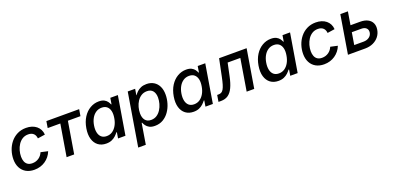

<svg xmlns="http://www.w3.org/2000/svg" viewBox="3 -1439 5191 2534"><g transform="rotate(-20 2598.0 -171.5)"><path d="M256.3 11.2Q189 11.2 140.4 -16.4Q91.8 -43.9 65.7 -94.2Q39.6 -144.5 39.6 -211.4Q39.6 -274.9 59.6 -335Q79.6 -395 117.9 -442.9Q156.2 -490.7 211.4 -518.8Q266.6 -546.9 336.4 -546.9Q380.4 -546.9 417 -535.2Q453.6 -523.4 480.7 -501.2Q507.8 -479 523.7 -448Q539.6 -417 542 -378.4L438.5 -362.8Q436.5 -383.8 429.4 -400.9Q422.4 -418 409.4 -430.4Q396.5 -442.9 377.9 -449.7Q359.4 -456.5 334.5 -456.5Q288.1 -456.5 252.9 -434.6Q217.8 -412.6 194.1 -376.2Q170.4 -339.8 158.4 -296.6Q146.5 -253.4 146.5 -210.9Q146.5 -172.9 158.2 -142.8Q169.9 -112.8 195.1 -95.9Q220.2 -79.1 259.3 -79.1Q285.6 -79.1 308.8 -86.4Q332 -93.8 351.3 -107.2Q370.6 -120.6 385 -139.2Q399.4 -157.7 408.2 -179.7L507.8 -157.7Q492.7 -118.7 467.8 -87.6Q442.9 -56.6 410.2 -34.4Q377.4 -12.2 338.6 -0.5Q299.8 11.2 256.3 11.2Z M709.5 0 783.7 -446.3H606.4L621.6 -539.1H1082L1066.4 -446.3H890.1L815.9 0Z M1265.1 10.7Q1198.7 10.7 1153.1 -23.4Q1107.4 -57.6 1088.9 -120.4Q1070.3 -183.1 1084.5 -269Q1099.1 -356 1138.7 -418Q1178.2 -480 1235.4 -513.4Q1292.5 -546.9 1357.9 -546.9Q1404.8 -546.9 1433.1 -531.7Q1461.4 -516.6 1476.8 -494.9Q1492.2 -473.1 1500 -453.6H1505.4L1519.5 -539.1H1625.5L1536.1 0H1432.1L1445.8 -83.5H1438.5Q1423.3 -63 1400.4 -41Q1377.4 -19 1344.2 -4.2Q1311 10.7 1265.1 10.7ZM1304.2 -80.1Q1349.6 -80.1 1385 -104.2Q1420.4 -128.4 1444.3 -170.9Q1468.3 -213.4 1477.1 -269.5Q1486.8 -326.2 1477.1 -367.9Q1467.3 -409.7 1439.5 -432.9Q1411.6 -456.1 1366.2 -456.1Q1319.8 -456.1 1283.9 -431.9Q1248 -407.7 1224.9 -366Q1201.7 -324.2 1192.9 -269.5Q1184.1 -214.8 1193.4 -171.9Q1202.6 -128.9 1230.5 -104.5Q1258.3 -80.1 1304.2 -80.1Z M1641.1 204.1 1764.2 -539.1H1868.2L1854 -453.6H1857.4Q1871.6 -475.1 1894 -496.6Q1916.5 -518.1 1949.5 -532.5Q1982.4 -546.9 2027.8 -546.9Q2085.9 -546.9 2129.2 -521Q2172.4 -495.1 2196.3 -446.8Q2220.2 -398.4 2220.2 -330.6Q2220.2 -269.5 2202.1 -208.7Q2184.1 -147.9 2149.4 -98.4Q2114.7 -48.8 2064.2 -19Q2013.7 10.7 1948.2 10.7Q1900.9 10.7 1871.3 -5.4Q1841.8 -21.5 1825.7 -44.2Q1809.6 -66.9 1801.8 -86.9H1795.4L1747.6 204.1ZM1927.2 -80.1Q1973.1 -80.1 2007.6 -102.5Q2042 -125 2065.4 -161.9Q2088.9 -198.7 2100.8 -241.9Q2112.8 -285.2 2112.8 -327.1Q2112.8 -385.7 2085.2 -420.9Q2057.6 -456.1 2002 -456.1Q1956.5 -456.1 1922.1 -434.3Q1887.7 -412.6 1864.3 -376.7Q1840.8 -340.8 1829.1 -297.4Q1817.4 -253.9 1817.4 -210.9Q1817.4 -150.9 1845.2 -115.5Q1873 -80.1 1927.2 -80.1Z M2492.7 10.7Q2426.3 10.7 2380.6 -23.4Q2335 -57.6 2316.4 -120.4Q2297.9 -183.1 2312 -269Q2326.7 -356 2366.2 -418Q2405.8 -480 2462.9 -513.4Q2520 -546.9 2585.4 -546.9Q2632.3 -546.9 2660.6 -531.7Q2689 -516.6 2704.3 -494.9Q2719.7 -473.1 2727.5 -453.6H2732.9L2747.1 -539.1H2853L2763.7 0H2659.7L2673.3 -83.5H2666Q2650.9 -63 2627.9 -41Q2605 -19 2571.8 -4.2Q2538.6 10.7 2492.7 10.7ZM2531.7 -80.1Q2577.1 -80.1 2612.5 -104.2Q2647.9 -128.4 2671.9 -170.9Q2695.8 -213.4 2704.6 -269.5Q2714.4 -326.2 2704.6 -367.9Q2694.8 -409.7 2667 -432.9Q2639.2 -456.1 2593.8 -456.1Q2547.4 -456.1 2511.5 -431.9Q2475.6 -407.7 2452.4 -366Q2429.2 -324.2 2420.4 -269.5Q2411.6 -214.8 2420.9 -171.9Q2430.2 -128.9 2458 -104.5Q2485.8 -80.1 2531.7 -80.1Z M2842.8 0 2857.9 -92.3H2877Q2900.4 -92.3 2917.2 -101.3Q2934.1 -110.4 2947.5 -132.8Q2960.9 -155.3 2972.9 -195.1Q2984.9 -234.9 2997.6 -296.9L3047.4 -539.1H3434.1L3344.7 0H3238.3L3312 -446.8H3133.8L3096.2 -268.1Q3076.7 -174.8 3048.6 -115.7Q3020.5 -56.6 2979.5 -28.3Q2938.5 0 2879.4 0Z M3683.6 10.7Q3617.2 10.7 3571.5 -23.4Q3525.9 -57.6 3507.3 -120.4Q3488.8 -183.1 3502.9 -269Q3517.6 -356 3557.1 -418Q3596.7 -480 3653.8 -513.4Q3710.9 -546.9 3776.4 -546.9Q3823.2 -546.9 3851.6 -531.7Q3879.9 -516.6 3895.3 -494.9Q3910.6 -473.1 3918.5 -453.6H3923.8L3938 -539.1H4043.9L3954.6 0H3850.6L3864.3 -83.5H3856.9Q3841.8 -63 3818.8 -41Q3795.9 -19 3762.7 -4.2Q3729.5 10.7 3683.6 10.7ZM3722.7 -80.1Q3768.1 -80.1 3803.5 -104.2Q3838.9 -128.4 3862.8 -170.9Q3886.7 -213.4 3895.5 -269.5Q3905.3 -326.2 3895.5 -367.9Q3885.7 -409.7 3857.9 -432.9Q3830.1 -456.1 3784.7 -456.1Q3738.3 -456.1 3702.4 -431.9Q3666.5 -407.7 3643.3 -366Q3620.1 -324.2 3611.3 -269.5Q3602.5 -214.8 3611.8 -171.9Q3621.1 -128.9 3648.9 -104.5Q3676.8 -80.1 3722.7 -80.1Z M4325.2 11.2Q4257.8 11.2 4209.2 -16.4Q4160.6 -43.9 4134.5 -94.2Q4108.4 -144.5 4108.4 -211.4Q4108.4 -274.9 4128.4 -335Q4148.4 -395 4186.8 -442.9Q4225.1 -490.7 4280.3 -518.8Q4335.4 -546.9 4405.3 -546.9Q4449.2 -546.9 4485.8 -535.2Q4522.5 -523.4 4549.6 -501.2Q4576.7 -479 4592.5 -448Q4608.4 -417 4610.8 -378.4L4507.3 -362.8Q4505.4 -383.8 4498.3 -400.9Q4491.2 -418 4478.3 -430.4Q4465.3 -442.9 4446.8 -449.7Q4428.2 -456.5 4403.3 -456.5Q4356.9 -456.5 4321.8 -434.6Q4286.6 -412.6 4262.9 -376.2Q4239.3 -339.8 4227.3 -296.6Q4215.3 -253.4 4215.3 -210.9Q4215.3 -172.9 4227.1 -142.8Q4238.8 -112.8 4263.9 -95.9Q4289.1 -79.1 4328.1 -79.1Q4354.5 -79.1 4377.7 -86.4Q4400.9 -93.8 4420.2 -107.2Q4439.5 -120.6 4453.9 -139.2Q4468.3 -157.7 4477.1 -179.7L4576.7 -157.7Q4561.5 -118.7 4536.6 -87.6Q4511.7 -56.6 4479 -34.4Q4446.3 -12.2 4407.5 -0.5Q4368.7 11.2 4325.2 11.2Z M4800.8 -355H4959Q5024.9 -355 5067.4 -332.5Q5109.9 -310.1 5127.9 -270.5Q5146 -231 5137.2 -178.7Q5128.9 -127 5097.7 -86.7Q5066.4 -46.4 5016.4 -23.2Q4966.3 0 4901.4 0H4661.1L4750 -539.1H4856.4L4782.7 -92.3H4914.1Q4960.9 -92.3 4993.2 -115.7Q5025.4 -139.2 5031.2 -176.3Q5037.6 -214.8 5014.2 -238.8Q4990.7 -262.7 4944.8 -262.7H4785.2Z"/></g></svg>

Font: Inter 18pt Medium
Style: Italic
Weight: 500
Italic angle: -9.3988°
Designer: Rasmus Andersson
Foundry: rsms
Version: Version 4.001;git-66647c0bb